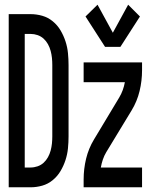

<svg xmlns="http://www.w3.org/2000/svg" viewBox="-20 -795 640 815"><path d="M17 0V-735H110Q135 -735 159.5 -728Q184 -721 204 -704.5Q224 -688 237 -666Q250 -644 258 -619.5Q266 -595 268.5 -569.5Q271 -544 271 -519V-216Q271 -191 268.5 -165.5Q266 -140 258 -115.5Q250 -91 237 -69Q224 -47 204 -30.5Q184 -14 159.5 -7Q135 0 110 0ZM85 -84H110Q125 -84 139.5 -89Q154 -94 165 -104Q176 -114 183.5 -127.5Q191 -141 195 -156Q199 -171 200.5 -186Q202 -201 202 -216V-519Q202 -534 200.5 -549Q199 -564 195 -579Q191 -594 183.5 -607.5Q176 -621 165 -631Q154 -641 139.5 -646Q125 -651 110 -651H85ZM426 -596 343 -725 394 -775 459 -656 524 -775 574 -725 491 -596ZM335 0V-33Q335 -78 345.5 -121.5Q356 -165 379 -203L486 -381Q495 -396 501 -412.5Q507 -429 510 -446H335V-530H583V-497Q583 -452 572.5 -408.5Q562 -365 539 -327L431 -149Q422 -134 416.5 -117.5Q411 -101 408 -84H583V0Z"/></svg>

Font: Iosevka Curly Medium Extended
Style: Regular
Weight: 500
Width: 7
Monospace: yes
Designer: Belleve Invis
Foundry: Belleve Invis
Version: Version 11.1.0; ttfautohint (v1.8.3)